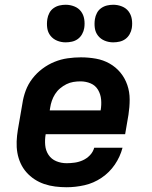

<svg xmlns="http://www.w3.org/2000/svg" viewBox="-20 -779 640 807"><path d="M260 8Q236 8 212 5Q188 2 166 -5.5Q144 -13 125 -25.5Q106 -38 91 -55Q76 -72 66.5 -93Q57 -114 53 -137Q49 -160 50 -184.5Q51 -209 55 -233L74 -343Q78 -371 88 -398Q98 -425 116 -448.5Q134 -472 158 -490Q182 -508 209 -519Q236 -530 264.5 -534Q293 -538 320 -538Q352 -538 383 -532.5Q414 -527 440.5 -512Q467 -497 486 -474Q505 -451 515 -422Q525 -393 525 -361Q525 -329 520 -297L506 -215H172Q168 -192 170 -169Q172 -146 184 -128Q196 -110 216.5 -101.5Q237 -93 260 -93Q277 -93 294.5 -95.5Q312 -98 328.5 -105.5Q345 -113 358 -126.5Q371 -140 376 -158H495Q485 -120 462.5 -87Q440 -54 406.5 -31.5Q373 -9 335 -0.5Q297 8 260 8ZM189 -315H403Q407 -338 405 -360.5Q403 -383 392 -401.5Q381 -420 361 -428.5Q341 -437 318 -437Q303 -437 288 -434.5Q273 -432 259 -425Q245 -418 232.5 -407.5Q220 -397 211.5 -383.5Q203 -370 198 -355.5Q193 -341 191 -327ZM456 -601Q437 -601 420 -608Q403 -615 392 -629Q381 -643 378.5 -661.5Q376 -680 379 -699Q381 -712 387.5 -724.5Q394 -737 405.5 -745Q417 -753 430 -756Q443 -759 456 -759Q475 -759 492.5 -752Q510 -745 520.5 -731Q531 -717 534 -698.5Q537 -680 534 -661Q532 -648 525 -635.5Q518 -623 507 -615Q496 -607 482.5 -604Q469 -601 456 -601ZM256 -601Q237 -601 220 -608Q203 -615 192 -629Q181 -643 178.5 -661.5Q176 -680 179 -699Q181 -712 187.5 -724.5Q194 -737 205.5 -745Q217 -753 230 -756Q243 -759 256 -759Q275 -759 292.5 -752Q310 -745 320.5 -731Q331 -717 334 -698.5Q337 -680 334 -661Q332 -648 325 -635.5Q318 -623 307 -615Q296 -607 282.5 -604Q269 -601 256 -601Z"/></svg>

Font: Iosevka Curly Extended Oblique
Style: Bold
Weight: 700
Width: 7
Italic angle: -9°
Monospace: yes
Designer: Belleve Invis
Foundry: Belleve Invis
Version: Version 11.1.0; ttfautohint (v1.8.3)